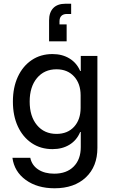

<svg xmlns="http://www.w3.org/2000/svg" viewBox="-20 -800 618 1030"><path d="M272.5 210Q180 210 118.3 165.4Q56.7 120.8 46.7 46.7H142.5Q150.8 86.7 185 109.2Q219.2 131.7 270.8 131.7Q337.5 131.7 375.4 93.3Q413.3 55 413.3 -10.8V-91.7H410Q391.7 -47.5 352.9 -23.8Q314.2 0 261.7 0Q198.3 0 150.4 -32.1Q102.5 -64.2 75.8 -121.7Q49.2 -179.2 49.2 -255Q49.2 -330.8 75.8 -388.3Q102.5 -445.8 150.4 -477.9Q198.3 -510 261.7 -510Q314.2 -510 352.9 -486.2Q391.7 -462.5 410 -419.2H413.3V-500H502.5V-6.7Q502.5 93.3 440.4 151.7Q378.3 210 272.5 210ZM283.3 -81.7Q342.5 -81.7 377.5 -120Q412.5 -158.3 412.5 -221.7V-288.3Q412.5 -351.7 377.1 -390Q341.7 -428.3 283.3 -428.3Q217.5 -428.3 178.3 -381.2Q139.2 -334.2 139.2 -255Q139.2 -175.8 178.3 -128.8Q217.5 -81.7 283.3 -81.7ZM243.3 -578.3V-690.8Q243.3 -733.3 265.8 -756.7Q288.3 -780 331.7 -780H361.7V-725H338.3Q320 -725 309.6 -715Q299.2 -705 299.2 -685.8V-669.2H337.5V-578.3Z"/></svg>

Font: Funnel Sans
Style: Regular
Weight: 400
Designer: NORD ID, Kristian Moeller
Foundry: Dicotype
Version: Version 1.000